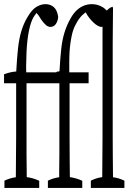

<svg xmlns="http://www.w3.org/2000/svg" viewBox="-23 -920 623 930"><path d="M417 -44.9Q444.3 -58.6 472.2 -62Q473.6 -237.8 473.6 -256.3Q473.6 -527.3 473.6 -788.6Q471.2 -793.5 469.2 -789.1Q454.6 -790.5 438 -803.7Q418.5 -819.3 399.4 -847.2Q396.5 -856 393.6 -855.5Q392.1 -862.3 390.6 -859.4Q379.9 -851.1 374.5 -845.7Q358.4 -829.6 345.2 -804.2Q330.1 -778.8 322.8 -739.3Q314 -692.4 313 -647.5Q312.5 -632.3 312.5 -616.2Q312.5 -613.3 312.5 -600.1Q312.5 -587.9 312.5 -569.8H406.2Q406.2 -548.3 406.2 -516.6H314Q314 -391.6 314 -256.3Q314 -214.8 314.5 -151.6Q314.9 -88.4 315.4 -62Q345.2 -58.1 375.5 -44.4Q375.5 -31.7 375.5 -9.8H209Q209 -32.2 209 -44.9Q236.3 -58.1 263.7 -61.5V-65.4Q263.7 -82 263.7 -88.4Q264.2 -135.3 264.6 -172.9Q264.6 -219.7 264.6 -256.3Q264.6 -391.1 264.6 -516.6H105.5Q105.5 -391.1 105.5 -256.3Q105.5 -219.2 105.5 -172.9Q106 -135.7 106.4 -88.4Q106.4 -82 106.4 -65.9L106.9 -62Q137.2 -58.1 167 -44.4Q167 -31.7 167 -9.8H-1.5Q-1.5 -32.2 -1.5 -44.9Q26.4 -58.1 53.7 -61.5Q55.2 -237.3 55.2 -256.3Q55.2 -391.1 55.2 -516.6H-3.4Q-3.4 -543.5 -3.4 -560.1Q26.4 -571.8 55.7 -573.7Q59.1 -638.2 64.2 -685.3Q69.3 -732.4 80.3 -769Q91.3 -805.7 108.9 -835Q130.4 -872.6 152.6 -886.2Q174.8 -899.9 197.5 -899.9Q220.2 -899.9 236.8 -886.2Q253.4 -872.6 258.8 -839.4Q257.8 -818.8 247.8 -804.2Q237.8 -789.6 221.2 -789.6Q210 -789.6 199.2 -798.8Q188.5 -808.1 175.8 -826.2Q165 -846.2 153.8 -856.4Q151.9 -858.9 149.9 -851.6Q144.5 -845.2 139.2 -836.4Q126 -814 117.2 -771Q108.4 -728.5 105.5 -668.5Q104 -636.7 103.5 -598.1Q103.5 -586.9 104 -569.8H249Q249.5 -574.7 249.5 -569.8Q255.9 -576.2 261.7 -572.8Q263.7 -578.1 265.1 -573.7Q268.6 -636.2 273.4 -681.4Q278.3 -726.6 289.1 -761.7Q299.8 -796.9 317.9 -829.1Q332.5 -856 350.1 -871.6Q367.7 -887.2 386 -893.6Q404.3 -899.9 422.4 -899.9Q450.7 -899.9 476.1 -884.3Q484.4 -878.9 490.7 -871.6Q492.2 -875 493.7 -868.2Q506.8 -882.3 520 -886.7Q522.5 -889.2 524.4 -881.3Q523.9 -801.3 522.9 -711.4Q522.9 -488.8 522.9 -256.3Q522.9 -214.8 523.4 -163.6Q523.9 -112.3 524.4 -61.5Q552.2 -58.1 579.6 -44.9Q579.6 -32.2 579.6 -9.8H417Q417 -32.2 417 -44.9Z"/></svg>

Font: Scarab Serif
Style: Condensed-Light
Weight: 300
Designer: John Roberts
Foundry: Scarab
Version: 1.0